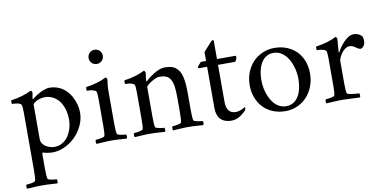

<svg xmlns="http://www.w3.org/2000/svg" viewBox="-87 -992 3022 1510"><g transform="rotate(-10 1424.0 -237.0)"><path d="M15.6 -434.6Q15.6 -436.5 15.6 -438Q15.6 -446.8 18.1 -450.7Q114.7 -464.4 180.2 -498.5Q184.1 -498.5 188.2 -491.7Q192.4 -484.9 192.4 -480.5Q192.4 -477.5 190.2 -467.3Q188 -457 186.3 -447.5Q184.6 -438 184.6 -434.1Q184.6 -429.2 187 -429.2Q188 -429.2 190.4 -431.6Q206.5 -445.3 228.5 -459.2Q250.5 -473.1 279.1 -484.6Q307.6 -496.1 328.6 -496.1Q369.1 -496.1 403.6 -481.2Q438 -466.3 461.4 -442.1Q484.9 -418 501.5 -387Q518.1 -356 525.9 -324.5Q533.7 -293 533.7 -262.7Q533.7 -209.5 510 -158.9Q486.3 -108.4 449 -71.8Q411.6 -35.2 363.8 -12.9Q315.9 9.3 268.6 9.3Q229 9.3 189 -3.4Q184.6 2.4 184.6 11.2V121.1Q184.6 187 190.4 205.1Q192.4 213.4 219 218.3Q245.6 223.1 261.7 223.1Q265.1 227.5 265.4 239.5Q265.6 251.5 261.7 255.9Q246.1 255.4 221.7 253.7Q197.3 252 178.7 251.2Q160.2 250.5 140.4 250.5Q120.6 250.5 102.3 251.2Q84 252 60.1 253.7Q36.1 255.4 20.5 255.9Q16.1 251.5 16.4 239.5Q16.6 227.5 20.5 223.1Q36.6 223.1 63 218.3Q89.4 213.4 91.8 205.1Q97.7 187 97.7 121.1V-342.3Q97.7 -387.2 91.8 -400.9Q88.9 -407.7 78.4 -412.4Q67.9 -417 54.2 -418.7Q40.5 -420.4 32.2 -420.9Q23.9 -421.4 18.1 -421.4Q16.1 -423.3 15.6 -434.6ZM184.6 -113.3Q184.6 -92.3 195.3 -75.7Q206.1 -59.1 222.7 -49.6Q239.3 -40 256.6 -35.4Q273.9 -30.8 290 -30.8Q323.7 -30.8 352.5 -47.4Q381.3 -64 399.7 -91.3Q418 -118.7 428.2 -152.3Q438.5 -186 438.5 -220.7Q438.5 -270 425.8 -310.1Q413.1 -350.1 391.4 -376Q369.6 -401.9 341.1 -415.5Q312.5 -429.2 279.8 -429.2Q257.8 -429.2 235.1 -421.6Q212.4 -414.1 198.5 -403.6Q184.6 -393.1 184.6 -385.3Z M613.8 -434.6Q613.8 -436 613.8 -438Q613.8 -446.8 616.2 -450.7Q712.9 -464.4 778.3 -498.5Q782.2 -498.5 786.4 -491.7Q790.5 -484.9 790.5 -480.5Q782.7 -424.8 782.7 -405.8V-368.2V-131.3Q782.7 -65.9 788.6 -47.4Q789.1 -44.4 793.7 -41.7Q798.3 -39.1 805.2 -37.4Q812 -35.6 820.1 -33.9Q828.1 -32.2 835.9 -31.2Q843.8 -30.3 849.9 -29.8Q856 -29.3 859.9 -29.3Q863.8 -24.4 863.8 -11.7Q863.8 -1 859.9 3.4Q844.2 2.4 819.8 1Q795.4 -0.5 776.9 -1.5Q758.3 -2.4 738.5 -2.4Q718.8 -2.4 700.4 -1.5Q682.1 -0.5 658.2 1Q634.3 2.4 618.7 3.4Q614.3 -1 614.5 -12.9Q614.7 -24.9 618.7 -29.3Q634.8 -29.3 661.1 -34.4Q687.5 -39.6 689.9 -47.4Q695.3 -65.9 695.3 -131.3V-342.3Q695.3 -387.2 689.9 -400.9Q686 -409.7 668 -414.8Q649.9 -419.9 637.7 -420.7Q625.5 -421.4 616.2 -421.4Q614.3 -422.9 613.8 -434.6ZM690.2 -631.6Q673.8 -647.9 673.8 -671.6Q673.8 -695.3 690.2 -711.9Q706.5 -728.5 730.5 -728.5Q754.4 -728.5 770.8 -711.9Q787.1 -695.3 787.1 -671.6Q787.1 -647.9 770.8 -631.6Q754.4 -615.2 730.5 -615.2Q706.5 -615.2 690.2 -631.6Z M919.4 -434.6Q919.4 -436 919.4 -438Q919.4 -446.8 921.9 -450.7Q1018.6 -464.4 1084 -498.5Q1087.9 -498.5 1092 -491.7Q1096.2 -484.9 1096.2 -480.5Q1089.4 -432.6 1089.4 -415.5Q1089.4 -411.1 1091.8 -411.1Q1092.8 -411.1 1095.2 -413.6Q1104.5 -423.8 1121.3 -437Q1138.2 -450.2 1159.4 -463.9Q1180.7 -477.5 1204.8 -486.8Q1229 -496.1 1248 -496.1Q1278.8 -496.1 1301.5 -490Q1324.2 -483.9 1340.3 -470.2Q1356.4 -456.5 1366.9 -438Q1377.4 -419.4 1383.5 -391.1Q1389.6 -362.8 1391.8 -331.1Q1394 -299.3 1394 -255.9V-131.3Q1394 -65.9 1399.9 -47.4Q1401.4 -42 1416.7 -37.6Q1432.1 -33.2 1447.3 -31.2Q1462.4 -29.3 1471.2 -29.3Q1475.1 -24.4 1475.1 -11.7Q1475.1 -1 1471.2 3.4Q1455.6 2.4 1431.4 1Q1407.2 -0.5 1388.4 -1.5Q1369.6 -2.4 1349.9 -2.4Q1330.1 -2.4 1311.8 -1.5Q1293.5 -0.5 1269.5 1Q1245.6 2.4 1230 3.4Q1226.1 -1 1226.3 -12.9Q1226.6 -24.9 1230 -29.3Q1246.1 -29.3 1272.7 -34.4Q1299.3 -39.6 1301.3 -47.4Q1307.1 -65.9 1307.1 -131.3V-244.6Q1307.1 -299.3 1302.2 -333.3Q1297.4 -367.2 1284.4 -389.9Q1271.5 -412.6 1250.5 -421.6Q1229.5 -430.7 1195.8 -430.7Q1176.8 -430.7 1150.4 -417Q1124 -403.3 1106.2 -388.4Q1088.4 -373.5 1088.4 -368.2V-131.3Q1088.4 -65.9 1094.2 -47.4Q1094.7 -44.4 1099.4 -41.7Q1104 -39.1 1110.8 -37.4Q1117.7 -35.6 1125.7 -33.9Q1133.8 -32.2 1141.6 -31.2Q1149.4 -30.3 1155.5 -29.8Q1161.6 -29.3 1165.5 -29.3Q1168.9 -24.9 1169.2 -12.9Q1169.4 -1 1165.5 3.4Q1149.9 2.4 1125.5 1Q1101.1 -0.5 1082.5 -1.5Q1064 -2.4 1044.2 -2.4Q1024.4 -2.4 1006.1 -1.5Q987.8 -0.5 963.9 1Q939.9 2.4 924.3 3.4Q919.9 -1 920.2 -12.9Q920.4 -24.9 924.3 -29.3Q940.4 -29.3 966.8 -34.4Q993.2 -39.6 995.6 -47.4Q1001 -65.9 1001 -131.3V-337.4Q1001 -387.2 995.6 -400.9Q991.7 -409.7 973.6 -414.8Q955.6 -419.9 943.4 -420.7Q931.2 -421.4 921.9 -421.4Q919.9 -422.9 919.4 -434.6Z M1508.3 -453.1Q1508.3 -456.1 1521 -470.5Q1533.7 -484.9 1538.1 -489.3H1580.1V-560.5Q1588.9 -571.3 1606 -589.8Q1623 -608.4 1635.5 -621.8Q1647.9 -635.3 1648.9 -636.7Q1651.9 -639.6 1656.2 -640.6Q1659.2 -641.6 1661.1 -641.1Q1662.6 -640.6 1663.6 -640.6Q1666.5 -639.6 1667 -637.7V-489.3H1813Q1815.4 -489.3 1816.7 -488.5Q1817.9 -487.8 1818.4 -485.6Q1818.8 -483.4 1818.8 -481.9Q1818.8 -480.5 1818.8 -477.1Q1818.8 -459 1803.2 -442.9H1667V-146Q1667 -100.6 1685.8 -76.9Q1704.6 -53.2 1741.7 -53.2Q1757.3 -53.2 1774.4 -59.1Q1791.5 -64.9 1800.3 -69.8Q1809.1 -74.7 1815.4 -79.1Q1818.8 -77.6 1818.8 -71.3Q1818.8 -68.4 1817.9 -64.5Q1816.9 -60.5 1815.9 -57.9Q1814.9 -55.2 1814.5 -54.2Q1806.6 -45.4 1796.6 -36.6Q1786.6 -27.8 1771.2 -16.8Q1755.9 -5.9 1736.6 1Q1717.3 7.8 1697.8 7.8Q1679.2 7.8 1663.1 4.6Q1647 1.5 1631.3 -7.1Q1615.7 -15.6 1604.5 -29.1Q1593.3 -42.5 1586.7 -64.5Q1580.1 -86.4 1580.1 -114.3V-442.9H1514.2Q1511.7 -442.9 1510 -446.5Q1508.3 -450.2 1508.3 -453.1Z M1884.3 -241.2Q1884.3 -295.4 1902.8 -342.8Q1921.4 -390.1 1953.4 -424.1Q1985.4 -458 2030.3 -477.5Q2075.2 -497.1 2125.5 -497.1Q2198.7 -497.1 2254.4 -464.8Q2310.1 -432.6 2339.1 -377Q2368.2 -321.3 2368.2 -250.5Q2368.2 -196.3 2349.6 -148.4Q2331.1 -100.6 2299.3 -66.2Q2267.6 -31.7 2222.9 -12Q2178.2 7.8 2127.9 7.8Q2072.8 7.8 2026.9 -11.2Q1981 -30.3 1950 -63.5Q1918.9 -96.7 1901.6 -142.6Q1884.3 -188.5 1884.3 -241.2ZM1981.9 -264.2Q1981.9 -230.5 1988.3 -197.3Q1994.6 -164.1 2007.8 -133.8Q2021 -103.5 2039.6 -80.3Q2058.1 -57.1 2084 -43.2Q2109.9 -29.3 2139.2 -29.3Q2162.6 -29.3 2182.4 -37.1Q2202.1 -44.9 2216.3 -58.6Q2230.5 -72.3 2241 -90.6Q2251.5 -108.9 2257.8 -131.1Q2264.2 -153.3 2267.3 -176.5Q2270.5 -199.7 2270.5 -224.1Q2270.5 -266.1 2260 -307.6Q2249.5 -349.1 2230 -383.3Q2210.4 -417.5 2179.9 -438.7Q2149.4 -460 2113.3 -460Q2085 -460 2062.5 -448.7Q2040 -437.5 2025.1 -418.9Q2010.3 -400.4 2000.2 -375Q1990.2 -349.6 1986.1 -322Q1981.9 -294.4 1981.9 -264.2Z M2450.2 -434.6Q2450.2 -436 2450.2 -438Q2450.2 -446.8 2452.6 -450.7Q2549.3 -464.4 2614.7 -498.5Q2618.7 -498.5 2622.8 -491.7Q2627 -484.9 2627 -480.5Q2626 -473.6 2622.6 -429.2Q2619.1 -384.8 2619.1 -376Q2619.1 -373 2620.8 -372.8Q2622.6 -372.6 2623.5 -374Q2632.3 -392.6 2647 -413.3Q2661.6 -434.1 2679.4 -452.6Q2697.3 -471.2 2718.3 -483.2Q2739.3 -495.1 2757.3 -495.1Q2779.3 -495.1 2799.1 -485.6Q2818.8 -476.1 2826.2 -462.4Q2831.1 -448.7 2831.1 -431.6Q2831.1 -403.8 2818.1 -388.2Q2805.2 -372.6 2793.5 -372.6Q2788.1 -372.6 2782 -375Q2775.9 -377.4 2771.7 -380.4Q2767.6 -383.3 2761 -387.7Q2754.4 -392.1 2751.5 -394Q2731.4 -407.7 2710 -407.7Q2692.4 -407.7 2675 -395.5Q2657.7 -383.3 2646 -366.5Q2634.3 -349.6 2626.7 -332.8Q2619.1 -315.9 2619.1 -305.7V-131.3Q2619.1 -65.9 2625 -47.4Q2627 -39.6 2664.8 -34.4Q2702.6 -29.3 2722.2 -29.3Q2725.6 -24.9 2725.8 -12.9Q2726.1 -1 2722.2 3.4Q2606 -2.4 2581.5 -2.4Q2562 -2.4 2542.2 -1.5Q2522.5 -0.5 2495.8 1.2Q2469.2 2.9 2455.1 3.4Q2450.7 -1 2450.9 -12.9Q2451.2 -24.9 2455.1 -29.3Q2471.2 -29.3 2497.6 -34.4Q2523.9 -39.6 2526.4 -47.4Q2531.7 -65.9 2531.7 -131.3V-342.3Q2531.7 -387.2 2526.4 -400.9Q2522.5 -409.7 2504.4 -414.8Q2486.3 -419.9 2474.1 -420.7Q2461.9 -421.4 2452.6 -421.4Q2450.7 -422.9 2450.2 -434.6Z"/></g></svg>

Font: Crimson
Style: Regular
Weight: 400
Version: Version 0.8